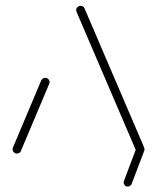

<svg xmlns="http://www.w3.org/2000/svg" viewBox="-20 -539 551 674"><path d="M39.6 0Q33.3 0 28.7 -4.4Q24.1 -8.9 24.1 -15.2Q24.1 -18.9 25.6 -21.5L124.8 -257Q126.7 -261.1 130.4 -263.5Q134.1 -265.9 138.5 -265.9Q144.8 -265.9 149.4 -261.5Q154.1 -257 154.1 -250.7Q154.1 -247 152.6 -244.4L53.3 -8.9Q51.5 -4.8 47.8 -2.4Q44.1 0 39.6 0ZM487.4 -15.2Q487.4 -8.9 482.8 -4.4Q478.1 0 471.9 0Q467.4 0 463.7 -2.4Q460 -4.8 458.1 -8.9L252.2 -489.3Q247.4 -499.6 247.4 -503.3Q247.4 -509.6 252 -514.1Q256.7 -518.5 263 -518.5Q267.4 -518.5 271.1 -516.1Q274.8 -513.7 276.7 -509.6L482.6 -29.3Q487.4 -18.9 487.4 -15.2ZM414.1 101.5Q414.1 98.9 415.2 95.9L459.3 -20.7Q460.7 -24.8 464.4 -27.2Q468.1 -29.6 473 -29.6Q479.6 -29.6 483.5 -25Q487.4 -20.4 487.4 -14.8Q487.4 -11.9 486.3 -9.6L441.9 107Q440 111.1 436.5 113.5Q433 115.9 428.5 115.9Q421.9 115.9 418 111.5Q414.1 107 414.1 101.5Z"/></svg>

Font: 26F Galaxy Sans Ultra Light
Style: Regular
Weight: 200
Designer: C₂₉H₂₅N₃O₅
Version: Version 1.100